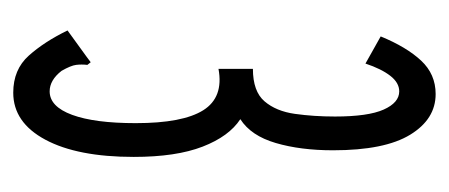

<svg xmlns="http://www.w3.org/2000/svg" viewBox="-214 -453 678 290"><g transform="rotate(90 125.0 -308.0)"><path d="M120 11Q85 11 64 -12.5Q43 -36 26 -71L66 -100L74 -106L78 -101Q77 -92 78 -84Q79 -76 87 -62Q101 -44 118 -44Q141 -44 153.5 -78Q166 -112 166 -174Q166 -245 146.5 -276Q127 -307 84 -299V-351Q118 -351 133 -368.5Q148 -386 152 -414.5Q156 -443 156 -475Q156 -525 145.5 -548.5Q135 -572 118 -572Q105 -572 94.5 -558.5Q84 -545 76 -521L35 -544Q51 -583 71.5 -605Q92 -627 122 -627Q160 -627 183.5 -588.5Q207 -550 207 -472Q207 -423 196 -385.5Q185 -348 160 -332Q186 -315 201.5 -275Q217 -235 217 -171Q217 -86 191 -37.5Q165 11 120 11Z"/></g></svg>

Font: Inconsolata UltraCondensed
Style: Regular
Weight: 400
Width: 1
Monospace: yes
Designer: Raph Levien, Cyreal, Brenton Simpson
Foundry: Raph Levien, Cyreal, Google
Version: Version 3.001; ttfautohint (v1.8.2.53-6de2)